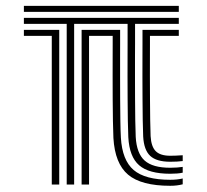

<svg xmlns="http://www.w3.org/2000/svg" viewBox="-20 -618 692 643"><path d="M203.4 0V-538H60V-558.1H578.8V-538H432.3V-470.1Q432.3 -455.3 432.1 -426.4Q432 -397.5 432.1 -361.1Q432.1 -324.6 432.3 -286.6Q432.5 -248.6 433 -215.1Q433.6 -181.7 434.5 -159.6Q437.6 -104.2 464.5 -80.2Q491.3 -56.2 550.1 -56.2Q561.9 -56.2 572.7 -57Q583.6 -57.9 591.9 -59.1V-39.7Q584.2 -37.9 573.3 -37Q562.4 -36.1 550.1 -36.1Q478.6 -36.1 446 -64.5Q413.3 -92.8 409.7 -158.4Q408.6 -180.9 408.1 -214.4Q407.6 -247.9 407.4 -286.2Q407.2 -324.4 407.1 -361Q407.1 -397.6 407.2 -426.7Q407.3 -455.8 407.3 -470.5V-538H228.3V0ZM153.4 0V-497.8H60V-517.9H178.4V0ZM550.1 4.2Q453.2 4.2 409 -33Q364.8 -70.2 359.8 -155.9Q358.7 -178.8 358.2 -212.8Q357.6 -246.8 357.4 -285.3Q357.3 -323.9 357.2 -360.8Q357.1 -397.8 357.3 -427.1Q357.4 -456.4 357.4 -471.3V-497.8H278.2V0H253.3V-517.9H382.3V-470.1Q382.3 -455 382.2 -425.8Q382.1 -396.6 382.2 -359.9Q382.2 -323.2 382.4 -285.1Q382.6 -247 383.1 -213.3Q383.6 -179.6 384.8 -157.2Q389.2 -81.5 427.5 -48.7Q465.9 -15.9 550.1 -15.9Q573.5 -15.9 591.9 -20.3V-0.8Q573 4.2 550.1 4.2ZM550.1 -76.3Q504.1 -76.3 483 -96Q462 -115.6 459.5 -160.8Q458.5 -182.7 458 -216Q457.5 -249.2 457.3 -286.9Q457.1 -324.6 457 -361Q457 -397.4 457.1 -426.3Q457.2 -455.2 457.2 -469.7V-517.9H578.8V-497.8H482.2V-469.3Q482.2 -454.8 482.1 -426Q481.9 -397.2 482 -361Q482.1 -324.9 482.3 -287.2Q482.4 -249.6 483 -216.7Q483.5 -183.7 484.4 -162.1Q486.4 -126.9 501.6 -111.7Q516.9 -96.4 550.1 -96.4Q558 -96.4 568.7 -96.8Q579.4 -97.2 591.9 -98.1V-78.6Q583.5 -77.6 572.7 -76.9Q561.9 -76.3 550.1 -76.3ZM60 -578.3V-598.4H578.8V-578.3Z"/></svg>

Font: Big Shoulders Inline Display SC Thin
Style: Regular
Weight: 100
Designer: Patric King
Foundry: XO Type Co
Version: Version 2.002